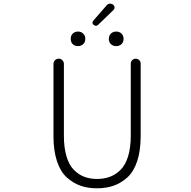

<svg xmlns="http://www.w3.org/2000/svg" viewBox="-20 -1061 1040 1043"><path d="M270.5 -321.3V-713.9Q270.5 -725.6 278.8 -733.9Q287.1 -742.2 298.8 -742.2Q310.5 -742.2 318.8 -733.9Q327.1 -725.6 327.1 -713.9V-324.2Q327.1 -258.8 341.3 -211.4Q355.5 -164.1 381.3 -138.2Q407.2 -112.3 438 -100.6Q468.8 -88.9 506.8 -88.9Q545.9 -88.9 577.1 -100.6Q608.4 -112.3 634.8 -138.2Q661.1 -164.1 675.8 -211.4Q690.4 -258.8 690.4 -324.2V-715.8Q690.4 -726.6 698.2 -734.4Q706.1 -742.2 717.3 -742.2Q728.5 -742.2 736.3 -734.4Q744.1 -726.6 744.1 -715.8V-321.3Q744.1 -242.2 725.1 -185.1Q706.1 -127.9 671.9 -97.2Q637.7 -66.4 597.2 -52.2Q556.6 -38.1 506.8 -38.1Q457 -38.1 417 -52.2Q377 -66.4 342.8 -97.2Q308.6 -127.9 289.6 -185.1Q270.5 -242.2 270.5 -321.3ZM432.1 -821.3Q420.9 -810.5 403.3 -810.5Q385.7 -810.5 375 -821.3Q364.3 -832 364.3 -850.1Q364.3 -868.2 375.5 -878.9Q386.7 -889.6 403.8 -889.6Q420.9 -889.6 432.1 -878.4Q443.4 -867.2 443.4 -849.6Q443.4 -832 432.1 -821.3ZM489.3 -925.8Q482.4 -929.7 482.4 -938.5Q482.4 -943.4 486.3 -948.2L559.6 -1032.2Q566.4 -1040 576.2 -1041Q577.1 -1041 579.1 -1041Q586.9 -1041 593.8 -1036.1Q601.6 -1030.3 602.1 -1021Q602.5 -1011.7 595.7 -1005.9L513.7 -926.8Q502 -915 489.3 -925.8ZM640.1 -821.3Q628.9 -810.5 611.3 -810.5Q593.8 -810.5 582.5 -821.3Q571.3 -832 571.3 -849.6Q571.3 -867.2 582.5 -878.4Q593.8 -889.6 611.3 -889.6Q628.9 -889.6 640.1 -878.4Q651.4 -867.2 651.4 -849.6Q651.4 -832 640.1 -821.3Z"/></svg>

Font: Gen Jyuu Gothic L Monospace Light
Style: Regular
Weight: 300
Designer: [Source Han Sans]
Ryoko NISHIZUKA  (kana & ideographs); Paul D. Hunt (Latin, Greek & Cyrillic); Wenlong ZHANG  (bopomofo
Version: Version 1.002.20150607